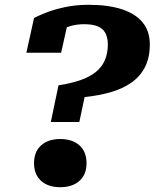

<svg xmlns="http://www.w3.org/2000/svg" viewBox="-20 -765 646 801"><path d="M224 -409Q276 -417 315 -430.5Q354 -444 379.5 -464.5Q405 -485 417.5 -514Q430 -543 430 -582Q429 -612 418 -630Q407 -648 385.5 -656Q364 -664 332 -664Q304 -664 280 -658Q256 -652 238.5 -643Q221 -634 209 -625Q209 -632 212.5 -639Q216 -646 222.5 -653Q229 -660 239.5 -664.5Q250 -669 263 -670L235 -545H90L122 -690Q139 -699 171.5 -712Q204 -725 250 -735Q296 -745 349 -745Q431 -745 488 -726.5Q545 -708 575 -671.5Q605 -635 605 -580Q605 -524 584.5 -484.5Q564 -445 527 -419.5Q490 -394 440.5 -380Q391 -366 333 -360L311 -256H192ZM341 -84Q341 -37 311.5 -10.5Q282 16 231 16Q181 16 151.5 -10.5Q122 -37 122 -84Q122 -132 151.5 -158.5Q181 -185 231 -185Q282 -185 311.5 -158.5Q341 -132 341 -84Z"/></svg>

Font: Roboto Serif
Style: Bold Italic
Weight: 700
Italic angle: -10°
Designer: Greg Gazdowicz
Foundry: Commercial Type
Version: Version 1.008